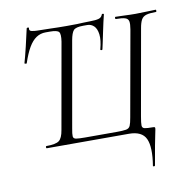

<svg xmlns="http://www.w3.org/2000/svg" viewBox="-90 -741 996 1021"><g transform="rotate(-10 407.5 -230.0)"><path d="M290 -545Q296 -585 287 -596.5Q278 -608 239 -608H215Q187 -608 164.5 -593Q142 -578 123.5 -546.5Q105 -515 88 -464Q87 -461 81 -462.5Q75 -464 76 -466Q80 -479 86 -502.5Q92 -526 98.5 -553Q105 -580 110.5 -605.5Q116 -631 120 -647Q122 -650 127.5 -649.5Q133 -649 132 -646Q128 -631 144 -628Q160 -625 171 -625Q208 -625 246 -623.5Q284 -622 331 -622Q367 -622 387 -622.5Q407 -623 422.5 -624Q438 -625 460 -625Q488 -625 504.5 -629.5Q521 -634 526 -650Q527 -653 532.5 -652.5Q538 -652 537 -648Q533 -634 527.5 -608.5Q522 -583 516 -555Q510 -527 505 -502.5Q500 -478 497 -466Q496 -463 490.5 -463.5Q485 -464 486 -468Q499 -517 495 -548Q491 -579 476 -593.5Q461 -608 440 -608H418Q378 -608 366 -594.5Q354 -581 347 -542L266 -82Q260 -51 261 -38.5Q262 -26 276.5 -23.5Q291 -21 325 -21H494Q530 -21 546.5 -24Q563 -27 569 -41Q575 -55 580 -85L662 -545Q667 -574 664 -588.5Q661 -603 645 -608Q629 -613 596 -613Q592 -613 592 -619Q592 -625 596 -625Q619 -625 645.5 -623.5Q672 -622 704 -622Q735 -622 762.5 -623.5Q790 -625 812 -625Q815 -625 815 -619Q815 -613 812 -613Q778 -613 759.5 -607.5Q741 -602 732.5 -586.5Q724 -571 719 -542L637 -79Q631 -45 631.5 -31.5Q632 -18 645 -15Q658 -12 691 -12Q699 -12 700.5 -9Q702 -6 700 4Q698 16 694 33.5Q690 51 683.5 86.5Q677 122 665 191Q664 194 658.5 193.5Q653 193 654 190Q670 90 649 45Q628 0 558 0H115Q111 0 111 -6Q111 -12 115 -12Q165 -12 183 -25.5Q201 -39 208 -82Z"/></g></svg>

Font: Cormorant
Style: Italic
Weight: 400
Italic angle: -10°
Designer: Christian Thalmann (Catharsis Fonts)
Foundry: Catharsis Fonts
Version: Version 4.000